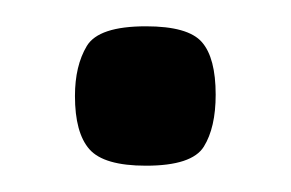

<svg xmlns="http://www.w3.org/2000/svg" viewBox="-20 -360 221 146"><path d="M91 -234Q59 -234 48 -246.5Q37 -259 37 -287Q37 -310 46 -325Q55 -340 91 -340Q123 -340 133.5 -328Q144 -316 144 -288Q144 -263 135 -248.5Q126 -234 91 -234Z"/></svg>

Font: Fredoka
Style: Regular
Weight: 400
Designer: Ben Nathan
Foundry: Milena B. Brandão, Ben Nathan
Version: Version 2.001